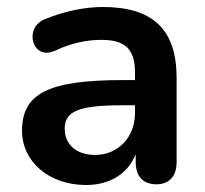

<svg xmlns="http://www.w3.org/2000/svg" viewBox="-20 -519 587 549"><path d="M226 10C295 10 346 -23 368 -78V-56C368 -15 389 8 427 8C464 8 485 -15 485 -56V-296C485 -435 417 -499 274 -499C227 -499 169 -489 108 -464C46 -439 73 -344 137 -374C186 -397 231 -405 270 -405C339 -405 366 -378 366 -311V-290H331C119 -290 43 -252 43 -145C43 -57 120 10 226 10ZM252 -76C197 -76 165 -107 165 -151C165 -202 207 -218 332 -218H366V-196C366 -126 317 -76 252 -76Z"/></svg>

Font: Nunito
Style: Bold
Weight: 700
Designer: Vernon Adams
Foundry: Vernon Adams
Version: Version 3.602